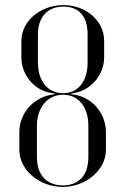

<svg xmlns="http://www.w3.org/2000/svg" viewBox="-20 -726 492 754"><path d="M181 -354C109 -341 56 -280 56 -207V-137C56 -59 134 8 226 8C318 8 396 -59 396 -137V-207C396 -280 343 -343 273 -354L259 -356V-358L273 -361C339 -373 389 -433 389 -501V-566C389 -644 318 -706 229 -706C139 -706 64 -643 64 -566V-501C64 -431 115 -371 181 -361L194 -359V-356ZM228 -360C168 -360 129 -407 129 -480V-591C129 -659 167 -700 229 -700C290 -700 324 -662 324 -591V-480C324 -406 286 -360 228 -360ZM227 2C163 2 125 -39 125 -109V-232C125 -304 167 -354 228 -354C287 -354 327 -307 327 -232V-109C327 -38 290 2 227 2Z"/></svg>

Font: Moniqa Display
Style: Regular
Weight: 400
Designer: Rajesh Rajput
Foundry: Rajesh Rajput
Version: Version 1.000